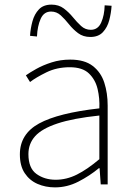

<svg xmlns="http://www.w3.org/2000/svg" viewBox="-20 -798 576 831"><path d="M218 13Q177 13 142.5 -2Q108 -17 87 -48.5Q66 -80 66 -130Q66 -218 149 -263.5Q232 -309 410 -329Q412 -372 402.5 -412.5Q393 -453 365 -480Q337 -507 282 -507Q226 -507 181 -485Q136 -463 110 -443L92 -472Q109 -484 137.5 -500Q166 -516 203.5 -528Q241 -540 284 -540Q346 -540 381.5 -512.5Q417 -485 431.5 -440Q446 -395 446 -341V0H416L411 -70H408Q368 -37 319.5 -12Q271 13 218 13ZM221 -20Q268 -20 313 -42.5Q358 -65 410 -109V-298Q296 -286 228.5 -263.5Q161 -241 132 -208.5Q103 -176 103 -131Q103 -70 138 -45Q173 -20 221 -20ZM371 -638Q340 -638 318 -654.5Q296 -671 278.5 -693Q261 -715 243 -731.5Q225 -748 201 -748Q170 -748 156 -716.5Q142 -685 140 -640L110 -643Q112 -675 120.5 -706Q129 -737 148.5 -757.5Q168 -778 203 -778Q234 -778 256 -761.5Q278 -745 295.5 -723.5Q313 -702 331 -685.5Q349 -669 373 -669Q404 -669 418 -700.5Q432 -732 433 -775L463 -773Q461 -742 453 -711Q445 -680 425.5 -659Q406 -638 371 -638Z"/></svg>

Font: Noto Sans SC Thin
Style: Regular
Weight: 100
Designer: Ryoko NISHIZUKA 西塚涼子 (kana, bopomofo & ideographs); Paul D. Hunt (Latin, Greek & Cyrillic); Sandoll Communications 산돌커뮤니
Foundry: Adobe
Version: Version 2.004-H2;hotconv 1.0.118;makeotfexe 2.5.65603